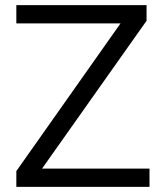

<svg xmlns="http://www.w3.org/2000/svg" viewBox="-20 -725 636 745"><path d="M43.4 0V-61.1L469.7 -665.5V-634.1H43.4V-705H548.7V-644.4L121.4 -40V-70.9H560.1V0Z"/></svg>

Font: Mulish ExtraLight
Style: Regular
Weight: 200
Designer: Vernon Adams
Foundry: Vernon Adams
Version: Version 3.603